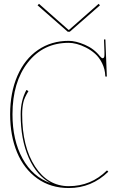

<svg xmlns="http://www.w3.org/2000/svg" viewBox="-20 -975 610 998"><path d="M182.6 -955.1 335.9 -819.8H338.9L492.7 -955.1L499.5 -947.3L342.8 -810.1H332L175.3 -947.3ZM520.5 -770H527.8L535.2 -580.1Q535.2 -576.2 531.7 -576.2Q527.3 -576.2 527.3 -580.1Q525.9 -616.2 510.7 -646.5Q495.6 -676.8 474.1 -695.8Q452.6 -714.8 426.5 -728Q400.4 -741.2 377.9 -746.8Q355.5 -752.4 337.4 -752.4Q205.1 -752.4 125 -650.4Q44.9 -548.3 44.9 -380.9Q44.9 -246.1 97.2 -150.9Q149.4 -55.7 243.7 -22.9Q170.9 -61 129.2 -155.3Q87.4 -249.5 87.4 -380.9Q87.4 -452.1 117.2 -507.3L127.9 -501.5Q106.4 -466.3 101.6 -443.8Q95.2 -415.5 95.2 -380.9Q95.2 -212.9 161.9 -110.1Q228.5 -7.3 337.4 -7.3Q453.1 -7.3 536.1 -89.4L543 -82.5Q456.1 2.4 337.4 2.4Q243.7 2.4 174.1 -47.1Q104.5 -96.7 68.6 -183.1Q32.7 -269.5 32.7 -380.9Q32.7 -494.1 70.6 -581.1Q108.4 -668 177.5 -715.3Q246.6 -762.7 337.4 -762.7Q373.5 -762.7 421.4 -742.2Q469.2 -721.7 500.5 -681.6Q508.3 -672.4 513.7 -672.4Q522.9 -672.4 522.9 -689.9V-706.5Z"/></svg>

Font: ZnikomitNo25
Style: Regular
Weight: 100
Designer: gluk
Foundry: gluk
Version: Version 0.56